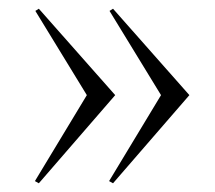

<svg xmlns="http://www.w3.org/2000/svg" viewBox="-20 -510 493 440"><path d="M244 -292C244 -292 69 -490 69 -490C69 -490 61 -485 61 -485C61 -485 179 -292 179 -292C179 -292 60 -95 60 -95C60 -95 69 -90 69 -90C69 -90 244 -292 244 -292ZM414 -292C414 -292 239 -490 239 -490C239 -490 231 -485 231 -485C231 -485 349 -292 349 -292C349 -292 230 -95 230 -95C230 -95 239 -90 239 -90C239 -90 414 -292 414 -292Z"/></svg>

Font: Cinzel Utterance
Style: Regular
Weight: 500
Designer: Natanael Gama
Foundry: ""
Version: ""